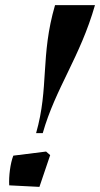

<svg xmlns="http://www.w3.org/2000/svg" viewBox="-20 -720 391 750"><path d="M121 -200H147C197 -376 293 -497 351 -700H195C137 -501 172 -378 121 -200ZM16 4 134 10 176 -114 160 -128 32 -112C20 -81 14 -31 16 4Z"/></svg>

Font: Mazius Display Extra Italic
Style: Bold
Weight: 700
Italic angle: -17°
Designer: Alberto Casagrande & Collletttivo
Foundry: Collletttivo
Version: Version 2.000;Glyphs 3.2 (3217)